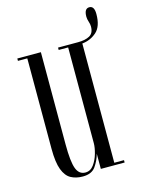

<svg xmlns="http://www.w3.org/2000/svg" viewBox="-104 -710 579 783"><g transform="rotate(-15 186.0 -319.0)"><path d="M147.5 11Q119 11 97.8 -0.5Q76.5 -12 64.8 -42.8Q53 -73.5 53 -131.5V-513H13.5V-523H113V-133.5Q113 -61 124 -31.5Q135 -2 162 -2Q183.5 -2 197.5 -21.2Q211.5 -40.5 218.5 -65.5Q225.5 -90.5 225.5 -108.5V-513H185.5V-523H270Q300.5 -523 319 -533.2Q337.5 -543.5 337.5 -571.5Q337.5 -581.5 333.5 -593Q329.5 -604.5 329.5 -615Q329.5 -649 351 -649Q372 -649 372 -615Q372 -562.5 346.2 -539.8Q320.5 -517 285.5 -513.5V-10H326.5V0H226V-64Q218.5 -36.5 202 -12.8Q185.5 11 147.5 11Z"/></g></svg>

Font: Imbue 100pt Light
Style: Regular
Weight: 300
Designer: Tyler Finck
Foundry: Etcetera Type Company
Version: Version 1.102; ttfautohint (v1.8.3)